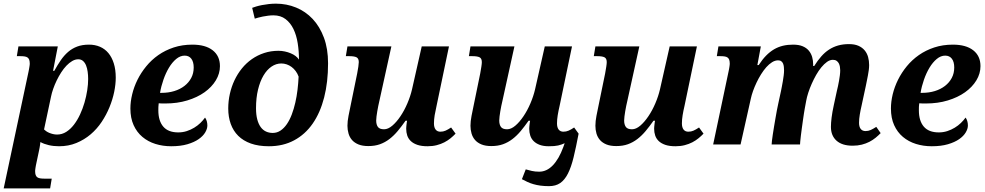

<svg xmlns="http://www.w3.org/2000/svg" viewBox="-50 -790 5387 1050"><path d="M432.1 -357.9Q432.1 -378.4 429.4 -397.7Q426.8 -417 420.7 -432.1Q414.6 -447.3 404.1 -456.5Q393.6 -465.8 377.9 -465.8Q361.3 -465.8 345 -456.3Q328.6 -446.8 313.2 -430.7Q297.9 -414.6 284.4 -393.6Q271 -372.6 260 -349.9Q249 -327.1 241 -304.2Q232.9 -281.2 229 -261.2L190.9 -82Q195.3 -77.6 202.6 -72.5Q210 -67.4 219.2 -63.5Q228.5 -59.6 239.5 -56.9Q250.5 -54.2 262.2 -54.2Q289.1 -54.2 312.3 -68.8Q335.4 -83.5 354.2 -107.9Q373 -132.3 387.7 -163.8Q402.3 -195.3 412.1 -229Q421.9 -262.7 427 -296.1Q432.1 -329.6 432.1 -357.9ZM-29.8 240.2 106 -397.9Q107.4 -404.3 108.6 -411.1Q109.9 -418 110.8 -424.1Q111.8 -430.2 112.3 -434.6Q112.8 -439 112.8 -440.9Q112.8 -454.6 109.9 -462.9Q106.9 -471.2 100.6 -475.6Q94.2 -480 84.2 -481.4Q74.2 -482.9 60.1 -482.9H42L50.8 -536.1H266.1L240.2 -402.8H247.1Q264.2 -434.1 282.2 -460.4Q300.3 -486.8 322.3 -505.9Q344.2 -524.9 372.1 -535.4Q399.9 -545.9 437 -545.9Q469.7 -545.9 496.8 -534.2Q523.9 -522.5 543 -499.5Q562 -476.6 572.5 -442.9Q583 -409.2 583 -365.2Q583 -329.1 574.5 -287.4Q565.9 -245.6 548.8 -203.9Q531.7 -162.1 506.1 -123.5Q480.5 -85 445.8 -55.4Q411.1 -25.9 367.9 -8.1Q324.7 9.8 272.9 9.8Q242.7 9.8 216.6 3.7Q190.4 -2.4 170.9 -13.2Q170.4 -5.4 168.9 2.9Q168 9.8 166.5 18.3Q165 26.9 163.1 35.2L148.9 102.1Q147.5 108.4 146.2 115.2Q145 122.1 144 128.2Q143.1 134.3 142.6 138.7Q142.1 143.1 142.1 145Q142.1 158.7 145 167Q147.9 175.3 154.3 179.7Q160.6 184.1 170.7 185.5Q180.7 187 194.8 187H232.9L224.1 240.2Z M924.8 -65.9Q949.2 -65.9 971.2 -73Q993.2 -80.1 1012 -91.6Q1030.8 -103 1045.7 -117.4Q1060.5 -131.8 1071.3 -147Q1077.1 -139.6 1080.6 -128.2Q1084 -116.7 1084 -104Q1084 -85.9 1072.3 -65.9Q1060.5 -45.9 1036.4 -29.1Q1012.2 -12.2 974.9 -1.2Q937.5 9.8 886.2 9.8Q840.3 9.8 799.8 -2.9Q759.3 -15.6 728.8 -41.3Q698.2 -66.9 680.7 -105.7Q663.1 -144.5 663.1 -196.8Q663.1 -233.9 672.9 -274.4Q682.6 -314.9 701.9 -353.8Q721.2 -392.6 749.8 -427.5Q778.3 -462.4 815.9 -488.8Q853.5 -515.1 900.1 -530.5Q946.8 -545.9 1002 -545.9Q1073.7 -545.9 1113.3 -514.9Q1152.8 -483.9 1152.8 -428.2Q1152.8 -387.7 1130.4 -350.6Q1107.9 -313.5 1068.4 -285.4Q1028.8 -257.3 974.1 -240.7Q919.4 -224.1 855 -224.1Q846.7 -224.1 836.9 -224.1Q827.1 -224.1 817.9 -225.1Q816.4 -215.3 816.2 -205.3Q815.9 -195.3 815.9 -187Q815.9 -128.9 843 -97.4Q870.1 -65.9 924.8 -65.9ZM960 -485.8Q935.5 -485.8 913.6 -467.5Q891.6 -449.2 874 -419.9Q856.4 -390.6 843.8 -354.2Q831.1 -317.9 825.2 -282.2H834Q871.1 -282.2 903.1 -292Q935.1 -301.8 958.7 -320.1Q982.4 -338.4 995.8 -363.8Q1009.3 -389.2 1009.3 -420.9Q1009.3 -451.7 996.3 -468.8Q983.4 -485.8 960 -485.8Z M1473.1 -512.2Q1490.7 -512.2 1507.8 -508.5Q1524.9 -504.9 1540 -498.5Q1555.2 -492.2 1566.7 -483.4Q1578.1 -474.6 1585 -463.9Q1585 -509.8 1578.1 -553.5Q1571.3 -597.2 1554.9 -631.1Q1538.6 -665 1511.7 -685.5Q1484.9 -706.1 1445.3 -706.1Q1430.7 -706.1 1415.8 -704.1Q1400.9 -702.1 1387.2 -699.5Q1373.5 -696.8 1362.1 -693.6Q1350.6 -690.4 1343.3 -688L1329.1 -747.1Q1337.4 -750.5 1351.3 -754.6Q1365.2 -758.8 1382.8 -762.2Q1400.4 -765.6 1419.9 -767.8Q1439.5 -770 1459 -770Q1517.1 -770 1569.1 -748.8Q1621.1 -727.5 1659.9 -686.3Q1698.7 -645 1721.4 -584.2Q1744.1 -523.4 1744.1 -443.8Q1744.1 -340.8 1722.7 -257.1Q1701.2 -173.3 1659.9 -114Q1618.7 -54.7 1558.3 -22.5Q1498 9.8 1420.4 9.8Q1363.8 9.8 1322 -5.1Q1280.3 -20 1252.9 -47.1Q1225.6 -74.2 1211.9 -112.3Q1198.2 -150.4 1198.2 -196.8Q1198.2 -237.3 1207 -276.6Q1215.8 -315.9 1232.4 -351.1Q1249 -386.2 1272.9 -415.8Q1296.9 -445.3 1327.6 -466.8Q1358.4 -488.3 1394.8 -500.2Q1431.2 -512.2 1473.1 -512.2ZM1488.3 -442.9Q1460 -442.9 1434.8 -425.8Q1409.7 -408.7 1390.9 -377Q1372.1 -345.2 1361.1 -300Q1350.1 -254.9 1350.1 -198.2Q1350.1 -162.6 1356.9 -137Q1363.8 -111.3 1375.7 -95Q1387.7 -78.6 1404.5 -70.8Q1421.4 -63 1441.4 -63Q1464.8 -63 1484.1 -75.9Q1503.4 -88.9 1518.8 -111.3Q1534.2 -133.8 1545.7 -164.1Q1557.1 -194.3 1564.9 -228.5Q1572.8 -262.7 1577.1 -299.3Q1581.5 -335.9 1583 -371.1Q1577.1 -387.7 1567.1 -401.1Q1557.1 -414.6 1544.7 -423.8Q1532.2 -433.1 1517.8 -438Q1503.4 -442.9 1488.3 -442.9Z M2171.4 -85.9Q2171.4 -90.3 2171.9 -96.2Q2172.4 -102.1 2173.1 -108.4Q2173.8 -114.7 2174.6 -120.4Q2175.3 -126 2176.3 -129.9H2168Q2146 -98.6 2124.8 -73.2Q2103.5 -47.9 2079.6 -29.5Q2055.7 -11.2 2027.8 -1.2Q2000 8.8 1964.4 8.8Q1932.1 8.8 1910.2 -0.2Q1888.2 -9.3 1875 -24.4Q1861.8 -39.6 1856 -59.8Q1850.1 -80.1 1850.1 -102.1Q1850.1 -127 1856 -156.7Q1861.8 -186.5 1867.2 -211.9L1903.3 -388.2Q1907.2 -408.7 1909.7 -425.3Q1912.1 -441.9 1912.1 -450.2Q1912.1 -470.2 1899.9 -476.6Q1887.7 -482.9 1859.4 -482.9H1841.3L1850.1 -536.1H2090.3L2024.4 -236.8Q2021.5 -225.1 2018.6 -210.4Q2015.6 -195.8 2013.2 -181.2Q2010.7 -166.5 2009 -153.3Q2007.3 -140.1 2007.3 -130.9Q2007.3 -108.9 2016.6 -95.9Q2025.9 -83 2050.3 -83Q2072.3 -83 2095.5 -102.8Q2118.7 -122.6 2139.9 -154.1Q2161.1 -185.5 2177.7 -224.4Q2194.3 -263.2 2203.1 -300.8L2256.3 -536.1H2405.3L2337.4 -210.9Q2331.1 -183.6 2327.1 -159.9Q2323.2 -136.2 2323.2 -115.2Q2323.2 -93.3 2332.3 -81.5Q2341.3 -69.8 2358.4 -69.8Q2374 -69.8 2387 -75.7Q2399.9 -81.5 2417 -92.8L2441.4 -59.1Q2429.2 -46.4 2414.1 -33.9Q2398.9 -21.5 2380.1 -11.7Q2361.3 -2 2338.4 3.9Q2315.4 9.8 2288.1 9.8Q2254.9 9.8 2232.7 2.2Q2210.4 -5.4 2196.8 -18.3Q2183.1 -31.2 2177.2 -48.6Q2171.4 -65.9 2171.4 -85.9Z M2844.2 -85.9Q2844.2 -90.3 2844.7 -96.2Q2845.2 -102.1 2845.9 -108.4Q2846.7 -114.7 2847.4 -120.4Q2848.1 -126 2849.1 -129.9H2840.8Q2818.8 -98.6 2797.6 -73.2Q2776.4 -47.9 2752.4 -29.5Q2728.5 -11.2 2700.7 -1.2Q2672.9 8.8 2637.2 8.8Q2605 8.8 2583 -0.2Q2561 -9.3 2547.9 -24.4Q2534.7 -39.6 2528.8 -59.8Q2522.9 -80.1 2522.9 -102.1Q2522.9 -127 2528.8 -156.7Q2534.7 -186.5 2540 -211.9L2576.2 -388.2Q2580.1 -408.7 2582.5 -425.3Q2585 -441.9 2585 -450.2Q2585 -470.2 2572.8 -476.6Q2560.5 -482.9 2532.2 -482.9H2514.2L2522.9 -536.1H2763.2L2697.3 -236.8Q2694.3 -225.1 2691.4 -210.4Q2688.5 -195.8 2686 -181.2Q2683.6 -166.5 2681.9 -153.3Q2680.2 -140.1 2680.2 -130.9Q2680.2 -108.9 2689.5 -95.9Q2698.7 -83 2723.1 -83Q2745.1 -83 2768.3 -102.8Q2791.5 -122.6 2812.7 -154.1Q2834 -185.5 2850.6 -224.4Q2867.2 -263.2 2876 -300.8L2929.2 -536.1H3078.1L3010.3 -210.9Q3003.9 -183.6 3000 -159.9Q2996.1 -136.2 2996.1 -115.2Q2996.1 -93.3 3005.1 -81.5Q3014.2 -69.8 3031.2 -69.8Q3046.4 -69.8 3059.8 -75.7Q3073.2 -81.5 3089.8 -92.8L3114.3 -59.1Q3100.1 15.6 3086.9 69.8Q3073.7 124 3055.9 159.2Q3038.1 194.3 3013.4 211.2Q2988.8 228 2952.1 228Q2926.3 228 2905.3 225.1Q2884.3 222.2 2866.7 217Q2849.1 211.9 2834 204.8Q2818.8 197.8 2804.2 189.9L2825.2 136.2Q2840.3 140.6 2858.4 144.8Q2876.5 148.9 2898.9 148.9Q2939.9 148.9 2973.4 114Q3006.8 79.1 3030.3 15.1L3038.1 -6.8Q3029.3 -2.9 3020.8 0.2Q3012.2 3.4 3002.2 5.6Q2992.2 7.8 2980 8.8Q2967.8 9.8 2951.2 9.8Q2921.9 9.8 2901.6 2.2Q2881.3 -5.4 2868.4 -18.3Q2855.5 -31.2 2849.9 -48.6Q2844.2 -65.9 2844.2 -85.9Z M3527.3 -85.9Q3527.3 -90.3 3527.8 -96.2Q3528.3 -102.1 3529.1 -108.4Q3529.8 -114.7 3530.5 -120.4Q3531.2 -126 3532.2 -129.9H3523.9Q3502 -98.6 3480.7 -73.2Q3459.5 -47.9 3435.5 -29.5Q3411.6 -11.2 3383.8 -1.2Q3356 8.8 3320.3 8.8Q3288.1 8.8 3266.1 -0.2Q3244.1 -9.3 3231 -24.4Q3217.8 -39.6 3211.9 -59.8Q3206.1 -80.1 3206.1 -102.1Q3206.1 -127 3211.9 -156.7Q3217.8 -186.5 3223.1 -211.9L3259.3 -388.2Q3263.2 -408.7 3265.6 -425.3Q3268.1 -441.9 3268.1 -450.2Q3268.1 -470.2 3255.9 -476.6Q3243.7 -482.9 3215.3 -482.9H3197.3L3206.1 -536.1H3446.3L3380.4 -236.8Q3377.4 -225.1 3374.5 -210.4Q3371.6 -195.8 3369.1 -181.2Q3366.7 -166.5 3365 -153.3Q3363.3 -140.1 3363.3 -130.9Q3363.3 -108.9 3372.6 -95.9Q3381.8 -83 3406.2 -83Q3428.2 -83 3451.4 -102.8Q3474.6 -122.6 3495.8 -154.1Q3517.1 -185.5 3533.7 -224.4Q3550.3 -263.2 3559.1 -300.8L3612.3 -536.1H3761.2L3693.4 -210.9Q3687 -183.6 3683.1 -159.9Q3679.2 -136.2 3679.2 -115.2Q3679.2 -93.3 3688.2 -81.5Q3697.3 -69.8 3714.4 -69.8Q3730 -69.8 3742.9 -75.7Q3755.9 -81.5 3772.9 -92.8L3797.4 -59.1Q3785.2 -46.4 3770 -33.9Q3754.9 -21.5 3736.1 -11.7Q3717.3 -2 3694.3 3.9Q3671.4 9.8 3644 9.8Q3610.8 9.8 3588.6 2.2Q3566.4 -5.4 3552.7 -18.3Q3539.1 -31.2 3533.2 -48.6Q3527.3 -65.9 3527.3 -85.9Z M4612.8 6.8Q4555.7 6.8 4524.9 -20.5Q4494.1 -47.9 4494.1 -96.2Q4494.1 -117.2 4497.8 -147Q4501.5 -176.8 4509.8 -214.8L4526.9 -293.9Q4529.3 -303.7 4532.5 -317.9Q4535.6 -332 4538.3 -347.4Q4541 -362.8 4543 -378.2Q4544.9 -393.6 4544.9 -405.8Q4544.9 -415 4543.2 -425.3Q4541.5 -435.5 4537.1 -443.8Q4532.7 -452.1 4524.9 -457.5Q4517.1 -462.9 4504.9 -462.9Q4488.8 -462.9 4472.9 -451.7Q4457 -440.4 4441.9 -422.1Q4426.8 -403.8 4413.3 -380.1Q4399.9 -356.4 4388.9 -331.5Q4377.9 -306.6 4370.1 -282.5Q4362.3 -258.3 4358.9 -238.8L4351.1 -196.8Q4349.1 -186.5 4346.4 -168.7Q4343.8 -150.9 4340.8 -130.4Q4337.9 -109.9 4335 -88.4Q4332 -66.9 4329.8 -48.6Q4327.6 -30.3 4326.4 -17.1Q4325.2 -3.9 4325.2 0H4169.9Q4169.9 -5.9 4171.6 -20.5Q4173.3 -35.2 4176.3 -54.9Q4179.2 -74.7 4183.1 -97.7Q4187 -120.6 4190.9 -143.6Q4194.8 -166.5 4198.7 -187.3Q4202.6 -208 4206.1 -223.1L4221.2 -293Q4223.1 -302.2 4225.8 -316.4Q4228.5 -330.6 4231.2 -345.9Q4233.9 -361.3 4235.8 -377Q4237.8 -392.6 4237.8 -404.8Q4237.8 -414.1 4236.8 -423.8Q4235.8 -433.6 4232.7 -441.7Q4229.5 -449.7 4222.9 -454.8Q4216.3 -460 4205.1 -460Q4188.5 -460 4172.1 -449.7Q4155.8 -439.5 4140.6 -422.4Q4125.5 -405.3 4111.8 -383.3Q4098.1 -361.3 4087.2 -338.1Q4076.2 -314.9 4068.1 -292.2Q4060.1 -269.5 4056.2 -251L4000 0H3850.1L3934.1 -397.9Q3935.5 -404.3 3936.8 -411.1Q3938 -418 3939 -424.1Q3939.9 -430.2 3940.4 -434.6Q3940.9 -439 3940.9 -440.9Q3940.9 -454.6 3938 -462.9Q3935.1 -471.2 3928.7 -475.6Q3922.4 -480 3912.4 -481.4Q3902.3 -482.9 3888.2 -482.9H3870.1L3878.9 -536.1H4110.8L4091.8 -434.1H4099.1Q4118.7 -464.4 4139.4 -485.6Q4160.2 -506.8 4183.1 -520.3Q4206.1 -533.7 4231.7 -539.8Q4257.3 -545.9 4287.1 -545.9Q4318.4 -545.9 4339.4 -537.1Q4360.4 -528.3 4373 -513.2Q4385.7 -498 4391.4 -478.5Q4397 -459 4397 -437V-429.2H4402.8Q4421.4 -459 4441.2 -481.4Q4460.9 -503.9 4483.9 -518.8Q4506.8 -533.7 4533.7 -541.3Q4560.5 -548.8 4592.8 -548.8Q4623.5 -548.8 4644.5 -539.6Q4665.5 -530.3 4678.7 -514.4Q4691.9 -498.5 4697.5 -477.8Q4703.1 -457 4703.1 -434.1Q4703.1 -421.4 4701.2 -407Q4699.2 -392.6 4696.5 -377.9Q4693.8 -363.3 4690.7 -348.6Q4687.5 -334 4685.1 -320.8L4662.1 -213.9Q4655.8 -187 4651.9 -163.1Q4647.9 -139.2 4647.9 -118.2Q4647.9 -96.2 4657.2 -84.7Q4666.5 -73.2 4683.1 -73.2Q4698.7 -73.2 4711.7 -79.1Q4724.6 -85 4742.2 -96.2L4766.1 -62Q4753.9 -49.3 4738.8 -36.9Q4723.6 -24.4 4704.8 -14.6Q4686 -4.9 4663.1 1Q4640.1 6.8 4612.8 6.8Z M5084 -65.9Q5108.4 -65.9 5130.4 -73Q5152.3 -80.1 5171.1 -91.6Q5189.9 -103 5204.8 -117.4Q5219.7 -131.8 5230.5 -147Q5236.3 -139.6 5239.7 -128.2Q5243.2 -116.7 5243.2 -104Q5243.2 -85.9 5231.4 -65.9Q5219.7 -45.9 5195.6 -29.1Q5171.4 -12.2 5134 -1.2Q5096.7 9.8 5045.4 9.8Q4999.5 9.8 4959 -2.9Q4918.5 -15.6 4887.9 -41.3Q4857.4 -66.9 4839.8 -105.7Q4822.3 -144.5 4822.3 -196.8Q4822.3 -233.9 4832 -274.4Q4841.8 -314.9 4861.1 -353.8Q4880.4 -392.6 4908.9 -427.5Q4937.5 -462.4 4975.1 -488.8Q5012.7 -515.1 5059.3 -530.5Q5106 -545.9 5161.1 -545.9Q5232.9 -545.9 5272.5 -514.9Q5312 -483.9 5312 -428.2Q5312 -387.7 5289.6 -350.6Q5267.1 -313.5 5227.5 -285.4Q5188 -257.3 5133.3 -240.7Q5078.6 -224.1 5014.2 -224.1Q5005.9 -224.1 4996.1 -224.1Q4986.3 -224.1 4977.1 -225.1Q4975.6 -215.3 4975.3 -205.3Q4975.1 -195.3 4975.1 -187Q4975.1 -128.9 5002.2 -97.4Q5029.3 -65.9 5084 -65.9ZM5119.1 -485.8Q5094.7 -485.8 5072.8 -467.5Q5050.8 -449.2 5033.2 -419.9Q5015.6 -390.6 5002.9 -354.2Q4990.2 -317.9 4984.4 -282.2H4993.2Q5030.3 -282.2 5062.3 -292Q5094.2 -301.8 5117.9 -320.1Q5141.6 -338.4 5155 -363.8Q5168.5 -389.2 5168.5 -420.9Q5168.5 -451.7 5155.5 -468.8Q5142.6 -485.8 5119.1 -485.8Z"/></svg>

Font: Droid Serif
Style: Bold Italic
Weight: 700
Italic angle: -12°
Designer: Monotype Design team
Foundry: Monotype Imaging Inc.
Version: Version 1.03